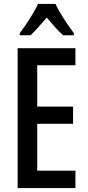

<svg xmlns="http://www.w3.org/2000/svg" viewBox="-20 -960 449 980"><path d="M365 0H70V-714H365V-627H170V-416H353V-328H170V-89H365ZM263 -940Q279 -906 305 -865.5Q331 -825 357 -791V-780H302Q282 -798 261.5 -821Q241 -844 219 -870Q196 -844 174.5 -820Q153 -796 136 -780H81V-791Q107 -825 133.5 -867Q160 -909 174 -940Z"/></svg>

Font: Noto Sans Thai ExtCond Med
Style: Regular
Weight: 500
Width: 2
Designer: Monotype Design Team
Foundry: Monotype Imaging Inc.
Version: Version 2.002; ttfautohint (v1.8.4.7-5d5b)